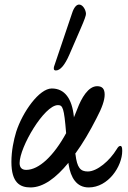

<svg xmlns="http://www.w3.org/2000/svg" viewBox="-20 -811 563 842"><path d="M225 -502C244 -502 264 -525 284 -571L333 -684C351 -725 357 -743 357 -750C357 -766 344 -791 327 -791C315 -791 304 -778 296 -753L217 -519C216 -516 216 -513 216 -510C216 -505 219 -502 225 -502ZM114 11C170 11 226 -31 280 -97C280 -94 281 -92 281 -89C290 -33 315 11 369 11C455 11 516 -82 516 -149C516 -164 514 -171 508 -171C502 -171 498 -167 492 -157C461 -106 406 -59 365 -59C333 -59 318 -75 311 -134L310 -137C343 -182 374 -235 403 -292C428 -339 439 -372 439 -396C439 -422 428 -433 406 -433C367 -433 337 -381 319 -333C314 -320 309 -308 304 -296C304 -297 304 -298 304 -299C296 -378 264 -423 207 -423C152 -423 79 -320 51 -233C40 -197 30 -149 30 -101C30 -9 68 11 114 11ZM66 -96C66 -166 174 -350 234 -350C255 -350 261 -339 270 -227C216 -128 151 -66 95 -66C77 -66 66 -75 66 -96Z"/></svg>

Font: Junicode Two Beta SemiCondensed Medium
Style: Italic
Weight: 500
Width: 4
Italic angle: -10°
Version: Version 1.063